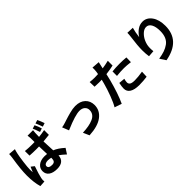

<svg xmlns="http://www.w3.org/2000/svg" viewBox="239 -2153 3522 3522"><g transform="rotate(-45 2000.0 -391.5)"><path d="M982 -707 913 -684Q882 -775 859 -821L927 -842Q957 -781 982 -707ZM877 -674 808 -651Q772 -758 756 -789L824 -810Q859 -739 877 -674ZM121 -766 259 -754Q249 -729 235 -666Q222 -609 205 -481.5Q188 -354 188 -286Q188 -250 192 -223Q198 -239 205 -256Q212 -273 221 -293Q230 -313 235 -324L297 -275Q240 -109 226 -39Q220 -11 220 6Q221 12 221.5 26.5Q222 41 222 48L110 55Q71 -78 71 -260Q71 -409 112 -669Q120 -722 121 -766ZM619 -155V-171Q578 -182 540 -182Q498 -182 472.5 -166Q447 -150 447 -123Q447 -66 538 -66Q582 -66 600.5 -88Q619 -110 619 -155ZM885 -623V-499Q820 -490 730 -483Q732 -395 741 -242Q832 -206 933 -114L866 -10Q793 -78 745 -109Q735 52 552 52Q449 52 390 10Q331 -32 331 -109Q331 -185 390.5 -232Q450 -279 550 -279Q587 -279 614 -275Q614 -281 611 -358Q608 -435 607 -476Q595 -476 571.5 -475.5Q548 -475 537 -475Q452 -475 365 -481L364 -600Q450 -591 537 -591Q583 -591 606 -592Q606 -619 605.5 -655.5Q605 -692 605 -700Q605 -718 598 -765H740Q736 -738 734 -702Q731 -636 731 -600Q809 -607 885 -623Z M1154 -425Q1202 -432 1258 -451Q1260 -452 1303.5 -466Q1347 -480 1374.5 -488Q1402 -496 1446.5 -508Q1491 -520 1529.5 -526Q1568 -532 1600 -532Q1725 -532 1795.5 -465.5Q1866 -399 1866 -292Q1866 -154 1750.5 -65.5Q1635 23 1407 35L1354 -85Q1441 -89 1506.5 -101Q1572 -113 1626 -136.5Q1680 -160 1708 -199.5Q1736 -239 1736 -294Q1736 -347 1697.5 -381Q1659 -415 1594 -415Q1482 -415 1222 -303Q1210 -298 1205 -296Z M2533 -380V-496Q2623 -506 2722 -506Q2819 -506 2895 -498L2892 -378Q2786 -391 2723 -391Q2629 -391 2533 -380ZM2610 -696V-572Q2534 -554 2419 -540Q2412 -507 2389 -413Q2316 -134 2233 43L2094 -4Q2137 -74 2186 -204.5Q2235 -335 2265 -447Q2272 -473 2286 -529Q2242 -527 2222 -527Q2170 -527 2102 -531L2099 -655Q2167 -647 2223 -647Q2266 -647 2311 -650Q2317 -681 2320 -706Q2327 -773 2323 -806L2475 -795Q2465 -760 2454 -702L2446 -664Q2525 -675 2610 -696ZM2472 -259 2591 -248Q2577 -199 2577 -166Q2577 -131 2605.5 -111Q2634 -91 2707 -91Q2795 -91 2912 -111L2907 15Q2811 29 2706 29Q2583 29 2519 -11.5Q2455 -52 2455 -128Q2455 -178 2472 -259Z M3227 -805 3363 -799Q3337 -709 3324 -595Q3364 -661 3427.5 -707.5Q3491 -754 3567 -754Q3673 -754 3742.5 -658Q3812 -562 3812 -402Q3812 -20 3379 59L3304 -56Q3393 -70 3456 -91.5Q3519 -113 3572 -151Q3625 -189 3651.5 -251.5Q3678 -314 3678 -401Q3678 -514 3642.5 -576Q3607 -638 3545 -638Q3490 -638 3437.5 -588.5Q3385 -539 3354.5 -469Q3324 -399 3322 -333Q3319 -292 3326 -229L3204 -220Q3192 -296 3192 -385Q3192 -504 3219 -701Q3227 -760 3227 -805Z"/></g></svg>

Font: Noto Sans Korean Bold
Style: Bold
Weight: 700
Designer: Ryoko NISHIZUKA  (kana & ideographs); Paul D. Hunt (Latin, Greek & Cyrillic); Wenlong ZHANG  (bopomofo); Sandoll Communi
Foundry: Adobe Systems Incorporated
Version: Version 1.000;PS 1;hotconv 1.0.78;makeotf.lib2.5.61930